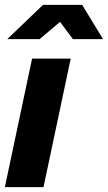

<svg xmlns="http://www.w3.org/2000/svg" viewBox="-27 -770 444 790"><path d="M264 -529 152 0H-7L105 -529ZM273 -609 220 -680 136 -609H3L150 -750H311L397 -609Z"/></svg>

Font: Red Hat Display Black
Style: Italic
Weight: 900
Italic angle: -12°
Designer: Pentagram / MCKL
Foundry: Pentagram / MCKL
Version: Version 1.003; Red Hat Display Black Italic